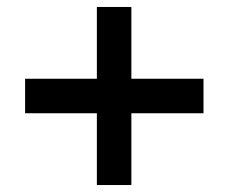

<svg xmlns="http://www.w3.org/2000/svg" viewBox="-20 -531 656 551"><path d="M258 0V-206H52V-305H258V-511H357V-305H564V-206H357V0Z"/></svg>

Font: Chivo SemiBold
Style: Regular
Weight: 600
Designer: Hector Gatti
Foundry: Omnibus-Type
Version: Version 2.002